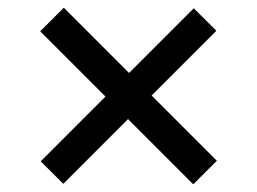

<svg xmlns="http://www.w3.org/2000/svg" viewBox="-20 -574 660 493"><path d="M143.8 -554.2 536.8 -161.2 476.2 -100.7 83.2 -493.7ZM84.5 -159.8 477.5 -552.8 535.5 -495 142.5 -102Z"/></svg>

Font: Monaspace Krypton Var ExLight
Style: Regular
Weight: 200
Designer: Riley Cran and the Lettermatic Team
Version: Version 1.200 (Monaspace Krypton Var)